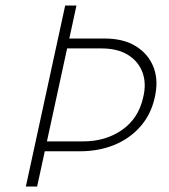

<svg xmlns="http://www.w3.org/2000/svg" viewBox="-20 -678 613 698"><path d="M74 0 217 -658H258L232 -538H360Q430 -538 475.5 -509Q521 -480 539 -431.5Q557 -383 542 -321Q528 -260 489 -216.5Q450 -173 394 -150.5Q338 -128 270 -128H128L135 -164H282Q364 -164 423.5 -205.5Q483 -247 500 -322Q513 -373 498.5 -413.5Q484 -454 446 -478Q408 -502 348 -502H224L115 0Z"/></svg>

Font: Ysabeau Office ExtraLight
Style: Italic
Weight: 250
Italic angle: -12°
Designer: Christian Thalmann (Catharsis Fonts)
Version: Version 2.001;gftools[0.9.30]; featfreeze: tnum,lnum,ss02